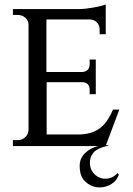

<svg xmlns="http://www.w3.org/2000/svg" viewBox="-20 -640 586 848"><path d="M448 1 461 0 451 5Q409 15 392.5 34.5Q376 54 377 83Q378 104 390 120.5Q402 137 420 144.5Q438 152 459.5 148Q481 144 499 125L505 131Q494 162 465.5 176.5Q437 191 407.5 187Q378 183 355 160.5Q332 138 332 94Q331 61 355 37Q379 13 414 5H37V-21H58Q78 -21 91.5 -34Q105 -47 106 -66V-530Q106 -549 92 -561.5Q78 -574 58 -574H37V-600H330Q344 -600 361 -602Q378 -604 394.5 -607Q411 -610 425 -613.5Q439 -617 447 -620V-489H420V-511Q420 -528 408.5 -540.5Q397 -553 379 -554H185V-322H344Q360 -323 368 -332.5Q376 -342 376 -356V-377H403V-224H376V-245Q376 -258 368.5 -267Q361 -276 346 -277H186V-46H330Q363 -47 386.5 -55.5Q410 -64 427 -78.5Q444 -93 456.5 -112.5Q469 -132 479 -156H507Z"/></svg>

Font: Constantine
Style: Regular
Weight: 400
Designer: Dukom Design
Version: Version 1.001;PS 001.001;hotconv 1.0.56;makeotf.lib2.0.21325